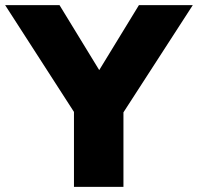

<svg xmlns="http://www.w3.org/2000/svg" viewBox="-42 -725 768 745"><path d="M245 0V-366L279 -238L-22 -705H189L343 -453L497 -705H706L404 -238L437 -366V0Z"/></svg>

Font: Nunito Sans 7pt Black
Style: Regular
Weight: 900
Designer: Vernon Adams
Foundry: Vernon Adams
Version: Version 3.101;gftools[0.9.27]